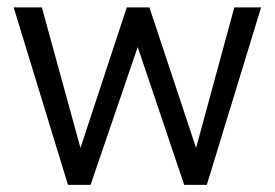

<svg xmlns="http://www.w3.org/2000/svg" viewBox="-20 -518 765 534"><path d="M631.7 -497.5 525.3 -106.6 395.5 -497.5H332.6L203.8 -106.6L96.4 -497.5H18L169 -3.9H231.9L363 -387.2L492.3 -3.9H555.2L706.2 -497.5Z"/></svg>

Font: Diatome
Style: Regular
Weight: 400
Designer: 15.100.17
Foundry: 15.100.17
Version: Version 1.008;Fontself Maker 3.5.8